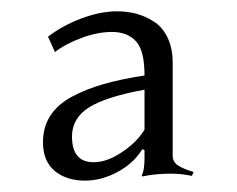

<svg xmlns="http://www.w3.org/2000/svg" viewBox="-20 -739 414 336"><path d="M282.2 -466.8Q282.2 -455.6 291.5 -449.5Q300.8 -443.4 318.8 -438L315.9 -431.2Q296.9 -435.1 279.8 -435.1Q251.5 -435.1 229 -430.2L228 -432.1Q232.9 -439.9 232.9 -462.9V-476.1L229 -478Q214.4 -453.6 186 -438.2Q157.7 -422.9 128.9 -422.9Q96.2 -422.9 75.7 -439.9Q55.2 -457 55.2 -490.2Q55.2 -516.6 68.1 -536.6Q81.1 -556.6 106.4 -570.1Q131.8 -583.5 161.9 -592Q191.9 -600.6 232.9 -606.9Q232.9 -650.9 217.8 -667Q202.6 -683.1 175.8 -683.1Q150.9 -683.1 122.6 -672.6Q94.2 -662.1 76.2 -647.9L64 -674.8Q89.4 -694.3 122.6 -706.8Q155.8 -719.2 185.1 -719.2Q202.6 -719.2 218.3 -715.1Q233.9 -710.9 249 -701.4Q264.2 -691.9 273.2 -673.3Q282.2 -654.8 282.2 -628.9ZM144 -455.1Q167 -455.1 193.4 -472.7Q219.7 -490.2 232.9 -512.2V-582Q165.5 -569.8 135.7 -551Q106 -532.2 106 -500Q106 -455.1 144 -455.1Z"/></svg>

Font: Junge
Style: Regular
Weight: 400
Designer: Alexei Vanyashin
Foundry: Cyreal (www.cyreal.org)
Version: Version 1.002